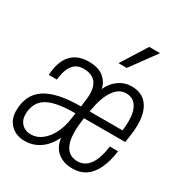

<svg xmlns="http://www.w3.org/2000/svg" viewBox="-177 -874 954 1011"><g transform="rotate(30 299.5 -368.5)"><path d="M117 10Q64 10 31.5 -22Q-1 -54 -1 -106Q-1 -204 68.5 -250Q138 -296 284 -296L288 -330Q290 -342 291 -353Q292 -364 292 -374Q292 -475 196 -475Q158 -475 135 -448.5Q112 -422 105 -371L103 -355H54Q54 -361 54.5 -367.5Q55 -374 56 -381Q65 -450 102 -485.5Q139 -521 202 -521H206Q262 -521 294 -494Q326 -467 332 -430Q352 -473 386.5 -497Q421 -521 461 -521H465Q526 -521 558.5 -479Q591 -437 591 -360Q591 -345 589.5 -329Q588 -313 586 -296L579 -250H328Q325 -226 323 -205Q321 -184 321 -165Q321 -101 344 -68.5Q367 -36 411 -36Q500 -36 521 -189H571Q562 -124 541 -79.5Q520 -35 487 -12.5Q454 10 409 10H404Q353 10 318 -18Q283 -46 275 -101Q249 -46 208 -18Q167 10 117 10ZM127 -36Q164 -36 194 -59.5Q224 -83 244.5 -123.5Q265 -164 272 -216L277 -250Q153 -250 102 -217Q51 -184 51 -113Q51 -79 72 -57.5Q93 -36 127 -36ZM336 -296H536Q538 -312 539 -326.5Q540 -341 540 -354Q540 -412 518.5 -443.5Q497 -475 456 -475Q412 -475 381.5 -430Q351 -385 336 -296ZM341 -592 438 -747H503L502 -744L391 -592Z"/></g></svg>

Font: Chivo Mono Medium Thin
Style: Italic
Weight: 250
Italic angle: -8.05°
Monospace: yes
Version: Version 1.008